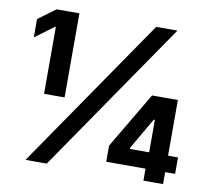

<svg xmlns="http://www.w3.org/2000/svg" viewBox="-80 -818 999 909"><g transform="rotate(10 419.5 -364.0)"><path d="M230 -727.5V-323.2H131.3V-644.5H127L37.1 -577.6V-666L120.6 -727.5ZM99.1 0 599.1 -727.5H701.2L201.2 0ZM477.1 -57.6V-135.3L636.2 -404.3H705.6V-293H664.1L576.7 -142.1V-136.7H808.1V-57.6ZM666 0V-81.1L669.4 -115.7V-404.3H760.3V0Z"/></g></svg>

Font: Inter 16pt
Style: Bold
Weight: 700
Version: Version 4.001;git-66647c0bb